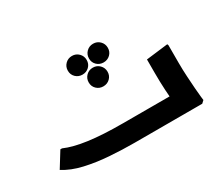

<svg xmlns="http://www.w3.org/2000/svg" viewBox="-104 -783 1145 1007"><g transform="rotate(-30 468.0 -279.5)"><path d="M461 0Q387 0 310.5 -5.5Q234 -11 166.5 -26.5Q99 -42 50 -73L107 -165H117Q169 -142 253 -130.5Q337 -119 461 -119H739L734 0ZM745 0 748 -42Q748 -42 745 -74.5Q742 -107 739 -158Q736 -209 736 -265V-346L868 -362L871 -354V-247Q871 -206 873.5 -165Q876 -124 878.5 -89.5Q881 -55 883.5 -34.5Q886 -14 886 -14L871 0ZM650 0V-119H756V0ZM650 0Q639 0 634.5 -17.5Q630 -35 630 -61Q630 -87 634.5 -103Q639 -119 650 -119ZM404 -446Q380 -446 363.5 -462Q347 -478 347 -502Q347 -526 363.5 -542.5Q380 -559 404 -559Q428 -559 444.5 -542.5Q461 -526 461 -502Q461 -478 444.5 -462Q428 -446 404 -446ZM532 -446Q508 -446 491.5 -462Q475 -478 475 -502Q475 -526 491.5 -542.5Q508 -559 532 -559Q556 -559 572.5 -542.5Q589 -526 589 -502Q589 -478 572.5 -462Q556 -446 532 -446ZM468 -338Q444 -338 427.5 -354Q411 -370 411 -394Q411 -418 427.5 -434.5Q444 -451 468 -451Q492 -451 508.5 -434.5Q525 -418 525 -394Q525 -370 508.5 -354Q492 -338 468 -338Z"/></g></svg>

Font: Fustat ExtraBold
Style: Regular
Weight: 800
Designer: Mohamed Gaber, Khaled Hosny, Laura Garcia Mut
Foundry: Kief Type Foundry, Alif Type Foundry, Hard Type Foundry
Version: Version 1.007